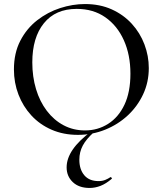

<svg xmlns="http://www.w3.org/2000/svg" viewBox="-20 -656 806 951"><path d="M366 12Q294 12 235.5 -13.5Q177 -39 135.5 -84Q94 -129 71.5 -187.5Q49 -246 49 -312Q49 -393 80.5 -454Q112 -515 164 -555.5Q216 -596 278 -616Q340 -636 401 -636Q475 -636 533.5 -609.5Q592 -583 633 -538Q674 -493 695.5 -436Q717 -379 717 -319Q717 -249 689 -189Q661 -129 612.5 -84Q564 -39 500.5 -13.5Q437 12 366 12ZM401 -10Q464 -10 515.5 -42.5Q567 -75 596.5 -137.5Q626 -200 626 -291Q626 -384 593.5 -456.5Q561 -529 501.5 -570.5Q442 -612 360 -612Q255 -612 197.5 -541Q140 -470 140 -347Q140 -276 158.5 -214.5Q177 -153 212 -107Q247 -61 295 -35.5Q343 -10 401 -10ZM433 -6 445 -1Q407 33 390 65Q373 97 373 135Q373 183 397.5 212Q422 241 468 241Q487 241 501.5 235Q516 229 526 222Q529 220 532.5 224Q536 228 533 230Q505 254 478 264.5Q451 275 424 275Q371 275 340.5 246Q310 217 310 173Q310 129 340.5 84.5Q371 40 433 -6Z"/></svg>

Font: Cormorant Medium
Style: Regular
Weight: 500
Designer: Christian Thalmann (Catharsis Fonts)
Foundry: Catharsis Fonts
Version: Version 4.000